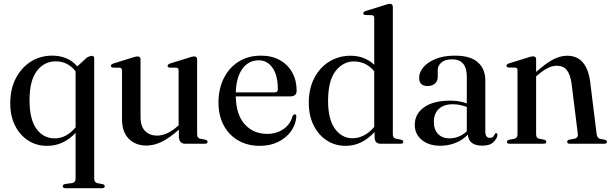

<svg xmlns="http://www.w3.org/2000/svg" viewBox="-20 -757 3220 1011"><path d="M325 234Q310.5 234 310.5 223.5Q310.5 215 322.5 212L359.5 207Q378 204 378 183V-57.5Q348 -25 310.2 -7Q272.5 11 227.5 11Q171.5 11 127.8 -17.5Q84 -46 59 -96.2Q34 -146.5 34 -213Q34 -288 63.2 -344.5Q92.5 -401 142.2 -432.5Q192 -464 254.5 -464Q338 -464 387 -407.5L438 -454.5Q455.5 -463 462.5 -463Q476 -463 476 -449V183.5Q476 203.5 493 207.5L520 212.5Q531.5 215.5 531.5 223.5Q531.5 234 517.5 234ZM135.5 -229Q135.5 -128.5 172 -78.5Q208.5 -28.5 268 -28.5Q329.5 -28.5 378 -86.5V-381.5Q337.5 -434 273 -434Q213 -434 174.2 -383.5Q135.5 -333 135.5 -229Z M622.5 -129V-385.5Q622.5 -399.5 610.5 -400.5L574.5 -401Q564 -402.5 564 -410.5Q564 -417.5 576.5 -422.5L676.5 -453.5Q695.5 -460 704 -460Q720 -460 720 -443.5V-142Q720 -91.5 744 -67.2Q768 -43 807.5 -43Q832 -43 859 -54.8Q886 -66.5 915.5 -92.5L920.5 -97V-385.5Q920.5 -399.5 909 -400.5L872.5 -401Q862.5 -402.5 862.5 -410.5Q862.5 -417.5 875 -422.5L975 -453.5Q993.5 -460 1002 -460Q1018 -460 1018 -443.5V-49Q1018 -30 1034.5 -26.5L1061 -21.5Q1073 -18.5 1073 -10.5Q1073 0 1059 0H956.5Q922 0 922 -39V-74.5Q869 -27.5 828.8 -9Q788.5 9.5 751.5 9.5Q694 9.5 658.2 -26.2Q622.5 -62 622.5 -129Z M1542 -279Q1542 -249.5 1508.5 -249.5H1221.5Q1223.5 -152.5 1269 -102.2Q1314.5 -52 1387 -52Q1436.5 -52 1473 -77.5Q1509.5 -103 1520.5 -146Q1526.5 -155 1532.5 -155Q1541 -155 1540.5 -142.5Q1537 -99.5 1511.5 -64.8Q1486 -30 1444 -9.5Q1402 11 1349 11Q1284 11 1234.8 -17.2Q1185.5 -45.5 1158 -96.8Q1130.5 -148 1130.5 -217.5Q1130.5 -288.5 1158 -344.2Q1185.5 -400 1235.8 -432Q1286 -464 1354.5 -464Q1412 -464 1454 -440.2Q1496 -416.5 1519 -375Q1542 -333.5 1542 -279ZM1342.5 -439.5Q1289 -439.5 1256.5 -394.8Q1224 -350 1221.5 -270.5H1426Q1443 -270.5 1443 -286Q1443 -360.5 1415 -400Q1387 -439.5 1342.5 -439.5Z M1606 -215.5Q1606 -292 1635.8 -347.8Q1665.5 -403.5 1715.5 -433.5Q1765.5 -463.5 1825.5 -463.5Q1864 -463.5 1895.2 -451.2Q1926.5 -439 1950.5 -416V-662.5Q1950.5 -676 1939.5 -677L1903 -678Q1893 -679 1893 -687Q1893 -694.5 1905 -699L2005 -730Q2024 -737 2032.5 -737Q2048.5 -737 2048.5 -720.5V-49Q2048.5 -30 2065 -26.5L2091.5 -21.5Q2103.5 -18.5 2103.5 -10.5Q2103.5 0 2089 0H1985.5Q1952.5 0 1952.5 -35V-62Q1885 11 1800.5 11Q1744.5 11 1700.8 -17.5Q1657 -46 1631.5 -97Q1606 -148 1606 -215.5ZM1707.5 -226Q1707.5 -128 1744 -78.5Q1780.5 -29 1836.5 -29Q1866 -29 1895.2 -43.5Q1924.5 -58 1950.5 -88.5V-382Q1907.5 -433.5 1843.5 -433.5Q1786.5 -433.5 1747 -382.8Q1707.5 -332 1707.5 -226Z M2164 -100Q2164 -156 2212.2 -191.5Q2260.5 -227 2351.5 -227Q2378 -227 2399.2 -223Q2420.5 -219 2438 -212.5V-354Q2438 -444.5 2360.5 -444.5Q2322.5 -444.5 2303.8 -427.5Q2285 -410.5 2285 -389.5V-352.5Q2285 -330 2270.2 -317Q2255.5 -304 2231 -304Q2187 -304 2187 -347.5Q2187 -376 2209 -402.5Q2231 -429 2273.2 -446.5Q2315.5 -464 2376 -464Q2456.5 -464 2496 -429Q2535.5 -394 2535.5 -333.5V-65Q2535.5 -31 2559 -31Q2570 -31 2576 -36.5Q2582 -42 2585 -50.5Q2588 -56 2592.5 -56Q2599 -56 2599 -47Q2599 -29.5 2579.5 -9.8Q2560 10 2520 10Q2448 10 2443.5 -48Q2416.5 -19.5 2378.5 -4.5Q2340.5 10.5 2298.5 10.5Q2238.5 10.5 2201.2 -20Q2164 -50.5 2164 -100ZM2264.5 -115.5Q2264.5 -74 2287 -51.2Q2309.5 -28.5 2345.5 -28.5Q2399 -28.5 2438 -66V-194Q2421.5 -200 2403.2 -204Q2385 -208 2364 -208Q2316.5 -208 2290.5 -183.2Q2264.5 -158.5 2264.5 -115.5Z M2803 -444V-378Q2855 -424.5 2892.8 -444Q2930.5 -463.5 2966 -463.5Q3019.5 -463.5 3049.2 -428Q3079 -392.5 3087.5 -327L3121.5 -52Q3124.5 -29.5 3141 -25.5L3165 -21Q3176 -18 3176 -10.5Q3176 0 3162 0H2981Q2966.5 0 2966.5 -10.5Q2966.5 -18 2977 -21.5L3005 -26.5Q3025 -31 3022.5 -52L2990 -314.5Q2983.5 -363.5 2965.2 -387.2Q2947 -411 2911 -411Q2867.5 -411 2811 -361.5L2803 -354.5V-49Q2803 -30.5 2819 -26.5L2845.5 -21.5Q2856.5 -18.5 2856.5 -10.5Q2856.5 0 2842 0H2663Q2649.5 0 2649.5 -10.5Q2649.5 -18 2660.5 -21L2688.5 -26.5Q2705 -30.5 2705 -48.5V-386.5Q2705 -400 2693.5 -401L2657.5 -401.5Q2647 -403 2647 -411Q2647 -418 2659.5 -423L2759.5 -454Q2778.5 -460.5 2787 -460.5Q2803 -460.5 2803 -444Z"/></svg>

Font: Fraunces 72pt S000
Style: Regular
Weight: 400
Version: Version 1.000; ttfautohint (v1.8.3)